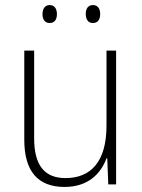

<svg xmlns="http://www.w3.org/2000/svg" viewBox="-20 -729 562 759"><path d="M148 -673C148 -653 157 -638 176 -638C196 -638 205 -652 205 -673C205 -694 196 -709 176 -709C157 -709 148 -693 148 -673ZM319 -674C319 -653 328 -638 347 -638C367 -638 376 -652 376 -674C376 -694 367 -709 347 -709C328 -709 319 -694 319 -674ZM439 -529H401V-232C401 -91 340 -25 239 -25C158 -25 115 -73 115 -182V-529H76V-176C76 -53 129 10 235 10C330 10 379 -44 401 -103H404L408 0H439Z"/></svg>

Font: Noto Sans Myanmar SemiCondensed ExtraLight
Style: Regular
Weight: 200
Width: 4
Designer: Monotype Design Team
Foundry: Monotype Imaging Inc.
Version: Version 2.107